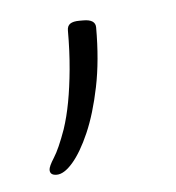

<svg xmlns="http://www.w3.org/2000/svg" viewBox="-31 -138 260 284"><g transform="rotate(-5 99.0 4.0)"><path d="M43 116Q38 116 35.5 114Q33 112 33 108Q33 103 41 90.5Q49 78 59 50Q65 32 69 10.5Q73 -11 75.5 -37.5Q78 -64 78 -95Q78 -102 82.5 -105Q87 -108 96 -108H102Q111 -108 115.5 -105Q120 -102 120 -96Q120 -47 112 -8Q104 31 92 58.5Q80 86 67 101Q54 116 43 116Z"/></g></svg>

Font: Asap Thin
Style: Regular
Weight: 250
Designer: Pablo Cosgaya
Foundry: Omnibus-Type
Version: Version 3.001